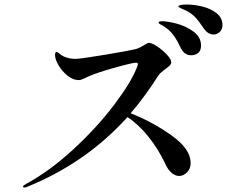

<svg xmlns="http://www.w3.org/2000/svg" viewBox="-20 -852 1040 851"><path d="M966 -741Q966 -722 954 -710.5Q942 -699 927 -699Q902 -699 884 -725Q861 -759 845.5 -775.5Q830 -792 805 -805Q794 -810 782.5 -815Q771 -820 771 -823Q771 -828 782 -830Q793 -832 807 -832Q840 -832 877 -823Q914 -814 940 -793.5Q966 -773 966 -741ZM871 -650Q871 -627 858 -617Q845 -607 827 -607Q798 -607 782 -638Q766 -672 750 -694.5Q734 -717 707 -735Q700 -739 691.5 -743.5Q683 -748 683 -752Q683 -758 699 -758Q721 -758 762 -747.5Q803 -737 837 -712.5Q871 -688 871 -650ZM825 -130Q825 -104 809 -88Q793 -72 774 -72Q757 -72 740.5 -86Q724 -100 713 -125Q682 -191 638 -246Q594 -301 545 -333Q361 -129 98 -23Q92 -21 88 -21Q82 -21 82 -25Q82 -29 94 -36Q201 -94 305.5 -190.5Q410 -287 486 -387.5Q562 -488 588 -556Q591 -565 591 -569Q591 -574 583 -574Q567 -574 488.5 -552Q410 -530 374 -514Q366 -511 352.5 -504Q339 -497 329 -497Q304 -497 279.5 -516.5Q255 -536 239.5 -562.5Q224 -589 224 -608Q224 -622 231 -622Q234 -622 243 -614.5Q252 -607 262 -602Q286 -591 315 -591Q335 -591 443.5 -609Q552 -627 580 -634Q596 -638 617 -651Q634 -662 640 -662Q653 -662 677 -646Q701 -630 720 -609.5Q739 -589 739 -576Q739 -569 732.5 -562Q726 -555 713 -546Q704 -539 695 -531.5Q686 -524 681 -516Q622 -423 559 -350Q658 -311 741.5 -251Q825 -191 825 -130Z"/></svg>

Font: Shippori Mincho SemiBold
Style: Regular
Weight: 600
Designer: FONTDASU
Foundry: FONTDASU / Google Inc. / but / Adobe
Version: Version 3.110; ttfautohint (v1.8.3)